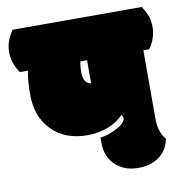

<svg xmlns="http://www.w3.org/2000/svg" viewBox="-117 -721 754 795"><g transform="rotate(-10 259.5 -323.0)"><path d="M-42.5 -560.1Q-42.5 -585 -35.4 -605.2Q-28.3 -625.5 -12.7 -649.9H530.8Q547.4 -624 554 -605Q560.5 -585.9 560.5 -560.1Q560.5 -513.7 530.8 -472.2H506.3V-188Q506.3 -154.8 513.4 -133.5Q520.5 -112.3 534.7 -95.2Q525.4 -48.3 490.2 -22.2Q455.1 3.9 401.6 3.9Q348.1 3.9 312.5 -25.4Q268.6 -61 268.6 -127V-147Q303.2 -150.9 339.8 -170.7Q376.5 -190.4 376.5 -210Q376.5 -219.2 369.6 -224.6Q345.7 -197.3 304.9 -181.6Q264.2 -166 218.8 -166Q124 -166 68.4 -222.7Q12.7 -279.3 12.7 -373Q12.7 -426.8 20.5 -472.2H-12.7Q-42.5 -513.7 -42.5 -560.1ZM269.5 -472.2H241.7Q237.3 -455.6 237.3 -425.8Q237.3 -379.9 269.5 -375Z"/></g></svg>

Font: Modak
Style: Regular
Weight: 400
Version: Version 1.036;PS Version 1.000;hotconv 1.0.79;makeotf.lib2.5